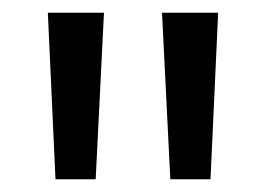

<svg xmlns="http://www.w3.org/2000/svg" viewBox="-20 -709 417 301"><path d="M247 -428 234 -689H322L310 -428ZM67 -428 55 -689H143L130 -428Z"/></svg>

Font: Fira Sans Condensed
Style: Regular
Weight: 400
Width: 3
Designer: Carrois Corporate & Edenspiekermann AG
Foundry: Carrois Corporate GbR & Edenspiekermann AG
Version: Version 4.202;PS 004.202;hotconv 1.0.88;makeotf.lib2.5.64775